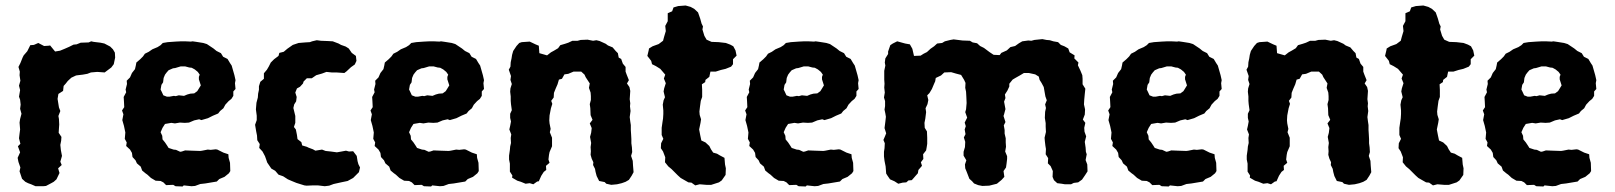

<svg xmlns="http://www.w3.org/2000/svg" viewBox="-20 -659 5862 697"><path d="M109 17 93 10 82 6 72 1 60 -10 51 -37 54 -51 47 -71 44 -86 53 -106 45 -128 54 -137 49 -157 51 -174 53 -189 51 -214 53 -227 58 -246 53 -264 55 -279 53 -297 49 -308 53 -332 49 -348 54 -366 51 -386 52 -399 47 -416 54 -430 62 -450 66 -458 73 -466 79 -473 90 -495 103 -496 119 -503 140 -492 156 -493 162 -494 180 -472 198 -475 215 -482 231 -489 247 -497 258 -498 273 -504 302 -505 311 -509 320 -507 345 -504 359 -501 380 -490 390 -480 397 -468 398 -450 393 -426 384 -414 368 -402 360 -396 333 -398 310 -396 297 -391 280 -388 263 -386 256 -385 239 -377 226 -365 219 -356 211 -347 209 -329 192 -318 189 -300 194 -269 199 -256 192 -238 194 -227 195 -207 194 -193 193 -177 203 -162 202 -148 199 -133 201 -114 205 -93 199 -72 204 -60 191 -48 196 -31 185 -8 175 1 166 6 147 16 137 17Z M617 17 609 12 583 13 573 3 563 -2 545 -3 528 -13 515 -25 508 -30 496 -40 491 -54 477 -66 472 -77 461 -89 459 -104 452 -116 438 -129 440 -142 433 -155 435 -178 430 -202 424 -223 428 -244 423 -258 431 -270 430 -291 429 -307 438 -324 436 -334 441 -354 440 -366 452 -378 459 -394 470 -408 473 -421 475 -432 489 -444 499 -454 506 -464 520 -471 533 -480 552 -488 563 -495 571 -503 589 -506 617 -508 637 -509H652L673 -508L679 -509L693 -507L718 -503L731 -499L743 -491L755 -483L766 -474L782 -466L790 -453L806 -445L815 -430L821 -421L825 -407L831 -386L835 -368L833 -357L835 -336L827 -327V-311L820 -300L810 -292L798 -279L791 -266L779 -256L772 -247L753 -239L735 -230L711 -223L703 -226L685 -222L666 -214L651 -213L633 -214L615 -211L602 -213L579 -209L570 -195L563 -179L569 -166L570 -153L579 -142L587 -130L592 -122L610 -116L619 -115L634 -108L640 -109L652 -113L677 -112L707 -111L714 -112L734 -116L745 -115L763 -117L769 -116L791 -105L809 -99L810 -86L815 -68L816 -38L811 -30L795 -17L776 -9L767 0L743 4L725 7L707 9L688 16L675 17L647 14L643 18ZM586 -308H595L611 -311L618 -310L629 -313L648 -311L660 -316L671 -319L685 -320L696 -328L701 -336L709 -349L702 -371V-380L705 -388L698 -398L687 -407L676 -413L667 -414L652 -418H636L616 -412L608 -411L592 -404L585 -396L579 -388L574 -376L572 -360L566 -351L563 -334L567 -326L573 -313Z M1093 15 1085 14 1056 5 1039 -2 1025 -8 1008 -19 991 -25 979 -39 965 -47 950 -69 947 -78 942 -92 933 -109 921 -122 923 -136 914 -150 913 -167 910 -182 906 -206 912 -223V-239L909 -262L911 -286L916 -305L917 -319L920 -333V-346L925 -362L938 -373V-393L949 -406L956 -418L963 -432L975 -444L991 -456L994 -467L1010 -471L1023 -482L1043 -496L1064 -503L1088 -505L1105 -506L1113 -509L1130 -513L1145 -511L1170 -510L1188 -509L1209 -501L1218 -496L1235 -490L1246 -483L1257 -467L1272 -456L1274 -438L1268 -425L1254 -415L1238 -400L1230 -394L1201 -396H1184L1165 -398L1149 -392L1128 -386L1112 -375H1094L1082 -363L1080 -356L1069 -344L1058 -338L1052 -323L1057 -307L1055 -291L1048 -280L1045 -267L1052 -238V-213L1047 -198L1054 -189L1058 -169L1060 -154L1074 -143L1077 -131L1094 -126L1100 -123L1116 -117L1125 -112L1149 -116L1162 -111L1181 -109L1203 -106L1220 -109L1236 -112L1247 -109L1262 -110L1275 -93L1278 -74L1281 -63L1287 -51L1283 -34L1262 -13L1242 -2L1218 3L1191 9L1175 15L1159 17L1134 14H1116Z M1519 17 1511 12 1485 13 1475 3 1465 -2 1447 -3 1430 -13 1417 -25 1410 -30 1398 -40 1393 -54 1379 -66 1374 -77 1363 -89 1361 -104 1354 -116 1340 -129 1342 -142 1335 -155 1337 -178 1332 -202 1326 -223 1330 -244 1325 -258 1333 -270 1332 -291 1331 -307 1340 -324 1338 -334 1343 -354 1342 -366 1354 -378 1361 -394 1372 -408 1375 -421 1377 -432 1391 -444 1401 -454 1408 -464 1422 -471 1435 -480 1454 -488 1465 -495 1473 -503 1491 -506 1519 -508 1539 -509H1554L1575 -508L1581 -509L1595 -507L1620 -503L1633 -499L1645 -491L1657 -483L1668 -474L1684 -466L1692 -453L1708 -445L1717 -430L1723 -421L1727 -407L1733 -386L1737 -368L1735 -357L1737 -336L1729 -327V-311L1722 -300L1712 -292L1700 -279L1693 -266L1681 -256L1674 -247L1655 -239L1637 -230L1613 -223L1605 -226L1587 -222L1568 -214L1553 -213L1535 -214L1517 -211L1504 -213L1481 -209L1472 -195L1465 -179L1471 -166L1472 -153L1481 -142L1489 -130L1494 -122L1512 -116L1521 -115L1536 -108L1542 -109L1554 -113L1579 -112L1609 -111L1616 -112L1636 -116L1647 -115L1665 -117L1671 -116L1693 -105L1711 -99L1712 -86L1717 -68L1718 -38L1713 -30L1697 -17L1678 -9L1669 0L1645 4L1627 7L1609 9L1590 16L1577 17L1549 14L1545 18ZM1488 -308H1497L1513 -311L1520 -310L1531 -313L1550 -311L1562 -316L1573 -319L1587 -320L1598 -328L1603 -336L1611 -349L1604 -371V-380L1607 -388L1600 -398L1589 -407L1578 -413L1569 -414L1554 -418H1538L1518 -412L1510 -411L1494 -404L1487 -396L1481 -388L1476 -376L1474 -360L1468 -351L1465 -334L1469 -326L1475 -313Z M1855 -492 1865 -503 1874 -506 1903 -508 1924 -498 1936 -493 1938 -466 1966 -458 1980 -469 1991 -475 2006 -484 2014 -495 2031 -500 2043 -504 2058 -511H2077L2088 -514L2113 -515L2133 -511L2145 -513L2157 -510L2179 -500L2187 -494L2204 -487L2215 -474L2223 -466L2226 -450L2235 -445L2241 -428L2251 -416V-399L2255 -388L2263 -368L2256 -356L2265 -343L2268 -329L2266 -299L2268 -284L2267 -273L2269 -256L2266 -234L2268 -218L2270 -205V-187L2271 -172L2272 -154V-139L2274 -124L2275 -107L2271 -93L2277 -75L2278 -58L2280 -34L2273 -21L2263 -6L2251 1L2237 6L2220 10L2199 12L2181 8L2175 2L2155 -2L2146 -20L2142 -35L2140 -46L2133 -60L2134 -70L2128 -83L2124 -97L2125 -110L2124 -125L2126 -140L2122 -162L2126 -177L2128 -194L2121 -211L2131 -224L2124 -241L2123 -266L2121 -281L2125 -296V-310L2124 -323L2118 -340L2121 -356L2106 -379L2102 -388L2090 -399H2062L2043 -391L2029 -389L2020 -373L2009 -370L2004 -353L1997 -337L1991 -322L1990 -305L1981 -293L1985 -282L1980 -266L1975 -240L1974 -222L1975 -211L1979 -191L1976 -179L1984 -159V-139V-128L1975 -107L1973 -97L1971 -80L1975 -68L1962 -57L1963 -42L1954 -35L1945 -21L1936 -1L1930 0L1916 10L1903 6L1888 8L1871 1L1858 -3L1839 -14L1840 -22L1831 -36V-65L1828 -80V-94L1831 -115L1832 -127L1835 -140L1834 -158L1836 -171L1829 -189L1832 -202L1835 -218L1832 -231V-246L1838 -259L1835 -281L1834 -293V-309L1832 -326L1833 -338L1838 -354L1833 -369L1835 -383L1827 -406L1833 -417L1834 -433L1837 -447L1839 -460L1843 -474Z M2504 14 2490 4 2479 3 2451 -13 2441 -22 2437 -26 2418 -45 2406 -55 2394 -70 2395 -88 2387 -109 2379 -121 2380 -139 2388 -155 2382 -169V-195L2385 -216L2387 -229L2388 -245V-258L2386 -279L2389 -295L2394 -306L2389 -327L2391 -338L2397 -357L2390 -374L2395 -388L2377 -409L2361 -419L2347 -426L2344 -438L2330 -456L2335 -477L2336 -483L2349 -491L2371 -499L2387 -511L2391 -526L2397 -546L2395 -565L2404 -582V-611L2420 -618L2425 -632L2442 -637L2469 -639L2487 -634L2500 -627L2514 -614L2522 -591L2527 -573L2532 -563L2530 -552L2537 -529L2545 -515L2563 -507L2589 -506L2615 -503L2631 -497L2642 -491L2650 -476L2654 -457L2641 -444V-426L2634 -417L2614 -409L2597 -405L2578 -399H2559L2555 -380L2541 -369L2540 -361L2528 -353L2529 -333V-307L2524 -293L2521 -271L2519 -254L2520 -242L2525 -226L2523 -213L2518 -189L2522 -168L2526 -149L2541 -142L2555 -129L2561 -117L2569 -105L2583 -101L2593 -95L2610 -86L2612 -62L2615 -48L2614 -24L2600 -4L2590 3L2562 12H2544L2520 10Z M2879 17 2871 12 2845 13 2835 3 2825 -2 2807 -3 2790 -13 2777 -25 2770 -30 2758 -40 2753 -54 2739 -66 2734 -77 2723 -89 2721 -104 2714 -116 2700 -129 2702 -142 2695 -155 2697 -178 2692 -202 2686 -223 2690 -244 2685 -258 2693 -270 2692 -291 2691 -307 2700 -324 2698 -334 2703 -354 2702 -366 2714 -378 2721 -394 2732 -408 2735 -421 2737 -432 2751 -444 2761 -454 2768 -464 2782 -471 2795 -480 2814 -488 2825 -495 2833 -503 2851 -506 2879 -508 2899 -509H2914L2935 -508L2941 -509L2955 -507L2980 -503L2993 -499L3005 -491L3017 -483L3028 -474L3044 -466L3052 -453L3068 -445L3077 -430L3083 -421L3087 -407L3093 -386L3097 -368L3095 -357L3097 -336L3089 -327V-311L3082 -300L3072 -292L3060 -279L3053 -266L3041 -256L3034 -247L3015 -239L2997 -230L2973 -223L2965 -226L2947 -222L2928 -214L2913 -213L2895 -214L2877 -211L2864 -213L2841 -209L2832 -195L2825 -179L2831 -166L2832 -153L2841 -142L2849 -130L2854 -122L2872 -116L2881 -115L2896 -108L2902 -109L2914 -113L2939 -112L2969 -111L2976 -112L2996 -116L3007 -115L3025 -117L3031 -116L3053 -105L3071 -99L3072 -86L3077 -68L3078 -38L3073 -30L3057 -17L3038 -9L3029 0L3005 4L2987 7L2969 9L2950 16L2937 17L2909 14L2905 18ZM2848 -308H2857L2873 -311L2880 -310L2891 -313L2910 -311L2922 -316L2933 -319L2947 -320L2958 -328L2963 -336L2971 -349L2964 -371V-380L2967 -388L2960 -398L2949 -407L2938 -413L2929 -414L2914 -418H2898L2878 -412L2870 -411L2854 -404L2847 -396L2841 -388L2836 -376L2834 -360L2828 -351L2825 -334L2829 -326L2835 -313Z M3298 -456 3322 -457 3333 -464 3345 -470 3358 -482 3371 -491 3382 -501 3400 -503 3410 -509 3430 -514 3442 -516 3474 -512 3501 -511 3511 -505 3527 -502 3538 -492 3552 -485 3572 -470 3587 -460 3609 -459 3615 -467 3635 -476 3648 -488 3665 -492 3679 -502 3691 -509 3713 -512 3724 -511 3735 -514 3764 -517 3779 -514 3791 -513 3804 -509 3821 -506 3831 -496 3844 -491 3858 -483 3863 -469 3881 -458 3880 -447 3895 -432 3893 -422 3902 -403 3909 -386 3910 -373V-353L3920 -337L3918 -318L3916 -297L3915 -280L3919 -262L3918 -243L3911 -225L3920 -213L3916 -195L3917 -181L3923 -164L3918 -144L3921 -123L3922 -108L3925 -99L3921 -78L3927 -62L3928 -37L3919 -23L3908 -7L3894 3L3878 5L3868 10H3846L3834 8L3818 6L3806 -5L3801 -17L3802 -38L3794 -56L3784 -66L3785 -85L3776 -99L3777 -118L3775 -130L3773 -147L3772 -159L3777 -180L3776 -199V-212L3773 -231L3774 -253L3777 -267L3774 -280L3780 -295L3775 -309L3772 -326L3769 -343L3761 -358L3754 -369L3751 -381L3738 -389L3715 -394H3712H3697L3682 -385L3666 -376L3656 -370L3644 -355V-345L3637 -330L3628 -316L3630 -303L3625 -290L3630 -263L3625 -244L3623 -238L3630 -216L3624 -204L3627 -187V-174L3631 -157V-142L3632 -126L3629 -109L3636 -92V-82L3634 -65L3632 -51L3623 -38L3626 -17L3616 -6L3599 8L3583 12L3571 15L3546 16L3531 13L3516 7L3509 -1L3499 -10L3489 -36L3484 -48L3483 -62L3488 -77L3478 -94V-108L3483 -125L3484 -144L3479 -160L3485 -172L3482 -189L3486 -201L3482 -214L3491 -232L3484 -252L3487 -262L3489 -285L3488 -308L3487 -326L3484 -340L3485 -358L3480 -369L3469 -387L3450 -392L3433 -397L3408 -396L3396 -385L3377 -376L3375 -364L3371 -355L3363 -336L3354 -321L3346 -313L3350 -296L3347 -281L3340 -266L3342 -252L3339 -228L3336 -213L3337 -195L3345 -182L3346 -159V-137L3344 -124L3342 -113L3331 -99L3332 -82L3323 -70L3327 -57L3314 -42L3312 -30L3304 -21L3298 -14L3290 -5L3278 -4L3270 3L3257 4L3241 8L3227 -1L3211 -8L3202 -21L3197 -29L3195 -55L3191 -75L3189 -91V-108L3191 -121L3192 -139L3187 -151L3193 -165L3197 -175L3191 -194L3194 -217L3196 -235L3194 -247L3191 -261L3193 -274V-292L3189 -305L3192 -323L3190 -341L3191 -355L3190 -370V-385V-402L3194 -421L3192 -432L3194 -447L3204 -463V-472L3212 -495L3221 -501L3237 -509L3266 -501L3283 -498L3292 -482Z M4197 17 4189 12 4163 13 4153 3 4143 -2 4125 -3 4108 -13 4095 -25 4088 -30 4076 -40 4071 -54 4057 -66 4052 -77 4041 -89 4039 -104 4032 -116 4018 -129 4020 -142 4013 -155 4015 -178 4010 -202 4004 -223 4008 -244 4003 -258 4011 -270 4010 -291 4009 -307 4018 -324 4016 -334 4021 -354 4020 -366 4032 -378 4039 -394 4050 -408 4053 -421 4055 -432 4069 -444 4079 -454 4086 -464 4100 -471 4113 -480 4132 -488 4143 -495 4151 -503 4169 -506 4197 -508 4217 -509H4232L4253 -508L4259 -509L4273 -507L4298 -503L4311 -499L4323 -491L4335 -483L4346 -474L4362 -466L4370 -453L4386 -445L4395 -430L4401 -421L4405 -407L4411 -386L4415 -368L4413 -357L4415 -336L4407 -327V-311L4400 -300L4390 -292L4378 -279L4371 -266L4359 -256L4352 -247L4333 -239L4315 -230L4291 -223L4283 -226L4265 -222L4246 -214L4231 -213L4213 -214L4195 -211L4182 -213L4159 -209L4150 -195L4143 -179L4149 -166L4150 -153L4159 -142L4167 -130L4172 -122L4190 -116L4199 -115L4214 -108L4220 -109L4232 -113L4257 -112L4287 -111L4294 -112L4314 -116L4325 -115L4343 -117L4349 -116L4371 -105L4389 -99L4390 -86L4395 -68L4396 -38L4391 -30L4375 -17L4356 -9L4347 0L4323 4L4305 7L4287 9L4268 16L4255 17L4227 14L4223 18ZM4166 -308H4175L4191 -311L4198 -310L4209 -313L4228 -311L4240 -316L4251 -319L4265 -320L4276 -328L4281 -336L4289 -349L4282 -371V-380L4285 -388L4278 -398L4267 -407L4256 -413L4247 -414L4232 -418H4216L4196 -412L4188 -411L4172 -404L4165 -396L4159 -388L4154 -376L4152 -360L4146 -351L4143 -334L4147 -326L4153 -313Z M4533 -492 4543 -503 4552 -506 4581 -508 4602 -498 4614 -493 4616 -466 4644 -458 4658 -469 4669 -475 4684 -484 4692 -495 4709 -500 4721 -504 4736 -511H4755L4766 -514L4791 -515L4811 -511L4823 -513L4835 -510L4857 -500L4865 -494L4882 -487L4893 -474L4901 -466L4904 -450L4913 -445L4919 -428L4929 -416V-399L4933 -388L4941 -368L4934 -356L4943 -343L4946 -329L4944 -299L4946 -284L4945 -273L4947 -256L4944 -234L4946 -218L4948 -205V-187L4949 -172L4950 -154V-139L4952 -124L4953 -107L4949 -93L4955 -75L4956 -58L4958 -34L4951 -21L4941 -6L4929 1L4915 6L4898 10L4877 12L4859 8L4853 2L4833 -2L4824 -20L4820 -35L4818 -46L4811 -60L4812 -70L4806 -83L4802 -97L4803 -110L4802 -125L4804 -140L4800 -162L4804 -177L4806 -194L4799 -211L4809 -224L4802 -241L4801 -266L4799 -281L4803 -296V-310L4802 -323L4796 -340L4799 -356L4784 -379L4780 -388L4768 -399H4740L4721 -391L4707 -389L4698 -373L4687 -370L4682 -353L4675 -337L4669 -322L4668 -305L4659 -293L4663 -282L4658 -266L4653 -240L4652 -222L4653 -211L4657 -191L4654 -179L4662 -159V-139V-128L4653 -107L4651 -97L4649 -80L4653 -68L4640 -57L4641 -42L4632 -35L4623 -21L4614 -1L4608 0L4594 10L4581 6L4566 8L4549 1L4536 -3L4517 -14L4518 -22L4509 -36V-65L4506 -80V-94L4509 -115L4510 -127L4513 -140L4512 -158L4514 -171L4507 -189L4510 -202L4513 -218L4510 -231V-246L4516 -259L4513 -281L4512 -293V-309L4510 -326L4511 -338L4516 -354L4511 -369L4513 -383L4505 -406L4511 -417L4512 -433L4515 -447L4517 -460L4521 -474Z M5182 14 5168 4 5157 3 5129 -13 5119 -22 5115 -26 5096 -45 5084 -55 5072 -70 5073 -88 5065 -109 5057 -121 5058 -139 5066 -155 5060 -169V-195L5063 -216L5065 -229L5066 -245V-258L5064 -279L5067 -295L5072 -306L5067 -327L5069 -338L5075 -357L5068 -374L5073 -388L5055 -409L5039 -419L5025 -426L5022 -438L5008 -456L5013 -477L5014 -483L5027 -491L5049 -499L5065 -511L5069 -526L5075 -546L5073 -565L5082 -582V-611L5098 -618L5103 -632L5120 -637L5147 -639L5165 -634L5178 -627L5192 -614L5200 -591L5205 -573L5210 -563L5208 -552L5215 -529L5223 -515L5241 -507L5267 -506L5293 -503L5309 -497L5320 -491L5328 -476L5332 -457L5319 -444V-426L5312 -417L5292 -409L5275 -405L5256 -399H5237L5233 -380L5219 -369L5218 -361L5206 -353L5207 -333V-307L5202 -293L5199 -271L5197 -254L5198 -242L5203 -226L5201 -213L5196 -189L5200 -168L5204 -149L5219 -142L5233 -129L5239 -117L5247 -105L5261 -101L5271 -95L5288 -86L5290 -62L5293 -48L5292 -24L5278 -4L5268 3L5240 12H5222L5198 10Z M5557 17 5549 12 5523 13 5513 3 5503 -2 5485 -3 5468 -13 5455 -25 5448 -30 5436 -40 5431 -54 5417 -66 5412 -77 5401 -89 5399 -104 5392 -116 5378 -129 5380 -142 5373 -155 5375 -178 5370 -202 5364 -223 5368 -244 5363 -258 5371 -270 5370 -291 5369 -307 5378 -324 5376 -334 5381 -354 5380 -366 5392 -378 5399 -394 5410 -408 5413 -421 5415 -432 5429 -444 5439 -454 5446 -464 5460 -471 5473 -480 5492 -488 5503 -495 5511 -503 5529 -506 5557 -508 5577 -509H5592L5613 -508L5619 -509L5633 -507L5658 -503L5671 -499L5683 -491L5695 -483L5706 -474L5722 -466L5730 -453L5746 -445L5755 -430L5761 -421L5765 -407L5771 -386L5775 -368L5773 -357L5775 -336L5767 -327V-311L5760 -300L5750 -292L5738 -279L5731 -266L5719 -256L5712 -247L5693 -239L5675 -230L5651 -223L5643 -226L5625 -222L5606 -214L5591 -213L5573 -214L5555 -211L5542 -213L5519 -209L5510 -195L5503 -179L5509 -166L5510 -153L5519 -142L5527 -130L5532 -122L5550 -116L5559 -115L5574 -108L5580 -109L5592 -113L5617 -112L5647 -111L5654 -112L5674 -116L5685 -115L5703 -117L5709 -116L5731 -105L5749 -99L5750 -86L5755 -68L5756 -38L5751 -30L5735 -17L5716 -9L5707 0L5683 4L5665 7L5647 9L5628 16L5615 17L5587 14L5583 18ZM5526 -308H5535L5551 -311L5558 -310L5569 -313L5588 -311L5600 -316L5611 -319L5625 -320L5636 -328L5641 -336L5649 -349L5642 -371V-380L5645 -388L5638 -398L5627 -407L5616 -413L5607 -414L5592 -418H5576L5556 -412L5548 -411L5532 -404L5525 -396L5519 -388L5514 -376L5512 -360L5506 -351L5503 -334L5507 -326L5513 -313Z"/></svg>

Font: Winky Rough SemiBold
Style: Regular
Weight: 600
Designer: Simon Atzbach
Foundry: typofactur
Version: Version 1.206; ttfautohint (v1.8.4.7-5d5b)